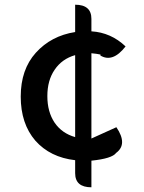

<svg xmlns="http://www.w3.org/2000/svg" viewBox="-20 -755 610 815"><path d="M368 40Q299 40 299 -20V-75Q193 -87 130 -158Q68 -230 68 -345Q68 -460 132 -531Q197 -603 299 -619V-735Q368 -735 368 -675V-622Q451 -617 513 -558Q458 -487 405 -520Q418 -524 368 -529V-167L474 -215Q523 -143 473 -106Q456 -82 368 -73V40ZM212 -234Q243 -189 299 -173V-521Q243 -505 212 -459Q181 -414 181 -347Q181 -280 212 -234Z"/></svg>

Font: Swei Half Moon CJK TC
Style: Medium
Weight: 500
Version: Version 2.125